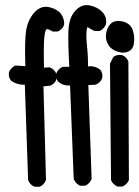

<svg xmlns="http://www.w3.org/2000/svg" viewBox="-20 -713 540 744"><path d="M113.3 10.3Q96.2 3.4 89.4 -14.6L88.9 -15.6V-16.6L76.2 -384.8Q65.9 -384.3 56.6 -386Q47.4 -387.7 38.8 -391.4Q30.3 -395 22.9 -400.4L22.5 -400.9L22 -401.9Q12.2 -413.1 14.6 -432.1V-433.1L15.1 -433.6Q22 -450.7 38.6 -458.5L40 -459H41.5L78.1 -456.5Q75.2 -555.2 81.1 -593.8Q87.4 -634.3 111.8 -663.1Q137.7 -692.9 171.4 -685.1Q203.6 -677.2 217.3 -657.7Q220.7 -652.8 222.9 -647.9Q225.1 -643.1 226.6 -637.9Q228 -632.8 228.5 -627.7Q229 -622.6 228.5 -617.7V-616.7L228 -616.2Q226.1 -610.4 222.7 -605.7Q219.2 -601.1 214.6 -597.4Q210 -593.8 204.6 -591.3L203.6 -590.8H202.1H185.5H183.6L182.1 -591.8Q167.5 -601.1 160.6 -600.1Q160.2 -600.1 159.7 -599.4Q159.2 -598.6 158.2 -596.9Q157.2 -595.2 156.2 -592.5Q155.3 -589.8 154.1 -585Q152.8 -580.1 152.3 -573.7Q148.4 -545.4 150.4 -450.7L170.4 -452.1H171.9L172.9 -451.7Q191.9 -444.8 198.7 -425.8L199.2 -424.8V-423.8V-407.2V-406.2L198.7 -405.3Q197.3 -401.9 195.6 -398.7Q193.8 -395.5 191.7 -393.1Q189.5 -390.6 187 -388.4Q184.6 -386.2 181.4 -384.5Q178.2 -382.8 174.8 -381.3L174.3 -380.9H173.3L148.4 -378.4L158.2 -16.6V-15.6L157.7 -14.6Q150.9 3.4 133.8 10.3L132.8 10.7H131.8H115.2H114.3ZM289.6 6.3Q272.9 -1.5 266.1 -18.6L265.6 -19V-20.5L251.5 -381.8Q225.1 -379.9 206.1 -396L205.6 -396.5L205.1 -397Q196.3 -409.7 198.2 -428.2V-429.2L198.7 -429.7Q202.1 -438.5 208 -444.3Q213.9 -450.2 222.7 -453.6L223.6 -454.1H224.6H248.5Q243.2 -547.4 245.1 -593.3Q246.1 -618.2 252.4 -637.5Q258.8 -656.7 271 -670.4Q295.9 -698.7 328.6 -691.9Q359.4 -685.1 377 -666Q395 -646.5 390.6 -619.1V-618.7L390.1 -618.2Q383.3 -601.1 366.7 -593.3L365.7 -592.8H364.3H347.7H346.2L345.2 -593.3Q330.1 -600.6 319.8 -607.9Q319.3 -608.4 319.3 -608.4Q317.4 -605.5 315.9 -597.2Q314.5 -587.4 314.7 -570.6Q314.9 -553.7 317.4 -531.7Q321.8 -491.2 320.8 -455.6Q348.1 -459 368.2 -442.9H368.7V-442.4Q379.4 -429.2 376 -410.2V-409.7L375.5 -409.2Q368.7 -392.1 351.6 -385.3L351.1 -384.8H350.1L322.3 -383.3L335 -20.5V-19.5L334.5 -18.6Q327.6 -1.5 311 6.3L310.1 6.8H308.6H292H290.5ZM434.1 9.3Q425.8 5.4 419.9 -0.5Q414.1 -6.3 410.6 -14.2L410.2 -15.1V-16.6L406.2 -464.8V-466.3L406.7 -467.3L418.5 -490.7L419.4 -492.2L420.4 -493.2Q433.1 -502 451.7 -500H452.6L453.1 -499.5Q470.2 -492.7 477.1 -475.6L477.5 -474.6V-473.6L479.5 -16.6V-15.6L479 -14.2Q472.2 1.5 455.6 9.3L454.6 9.8H453.1H436.5H435.1ZM452.1 -508.8Q434.1 -512.2 421.4 -519Q408.7 -525.9 401.4 -536.6Q387.2 -558.1 391.1 -583Q395 -607.4 409.7 -621.6Q424.8 -636.2 455.1 -629.9Q469.7 -626.5 479.7 -618.2Q489.7 -609.9 494.1 -597.2Q498.5 -585 499.8 -571.3Q501 -557.6 498.5 -542.5Q496.1 -525.9 484.1 -517.3Q472.2 -508.8 453.1 -508.8H452.6Z"/></svg>

Font: NaikaiFont
Style: SemiBold
Weight: 600
Version: Version 1.89